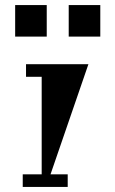

<svg xmlns="http://www.w3.org/2000/svg" viewBox="-20 -740 457 760"><path d="M40 -720H165V-595H40ZM252 -720H377V-595H252ZM70 -50H145V-436H83V-486H330L180 -50H248V0H70Z"/></svg>

Font: Chokokutai
Style: Regular
Weight: 400
Designer: 108号,108go
Foundry: Font Zone 108
Version: Version 1.000; ttfautohint (v1.8.3)